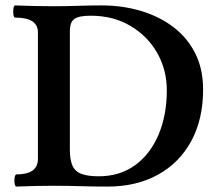

<svg xmlns="http://www.w3.org/2000/svg" viewBox="-20 -686 806 709"><path d="M41 3Q36 3 34 -8Q32 -19 34 -30.5Q36 -42 41 -42Q120 -42 120 -99V-567Q120 -621 36 -621Q31 -621 29.5 -632Q28 -643 29.5 -654.5Q31 -666 36 -666Q108 -663 179 -663Q223 -663 267 -664.5Q311 -666 355 -666Q432 -666 499.5 -646Q567 -626 619 -587Q671 -548 700.5 -490Q730 -432 730 -355Q730 -246 686.5 -165.5Q643 -85 563.5 -41Q484 3 377 3Q328 3 278.5 1.5Q229 0 179 0Q110 0 41 3ZM344 -35Q423 -35 479.5 -76.5Q536 -118 566 -190Q596 -262 596 -352Q596 -428 560.5 -490.5Q525 -553 461.5 -590.5Q398 -628 315 -628Q271 -628 254.5 -616Q238 -604 238 -571V-133Q238 -96 247.5 -74.5Q257 -53 280.5 -44Q304 -35 344 -35Z"/></svg>

Font: Junicode VF
Style: Regular
Weight: 400
Designer: Peter S. Baker
Version: Version 2.213